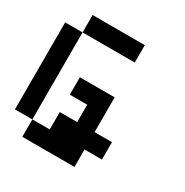

<svg xmlns="http://www.w3.org/2000/svg" viewBox="-177 -920 1021 1062"><g transform="rotate(30 333.5 -389.0)"><path d="M111.1 -111.1H0V-666.7H111.1ZM333.3 -222.2V-333.3H222.2V-444.4H444.4V-222.2H555.6V-111.1H444.4V0H111.1V-111.1H222.2V-222.2ZM444.4 -666.7H111.1V-777.8H444.4Z"/></g></svg>

Font: Pixeloid Mono
Style: Regular
Weight: 400
Monospace: yes
Designer: GGBotNet
Foundry: GGBotNet
Version: 0.5